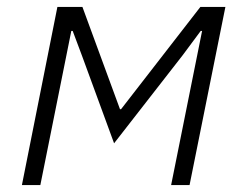

<svg xmlns="http://www.w3.org/2000/svg" viewBox="-20 -532 710 552"><path d="M43 0 145 -512H217L325 -218H328L556 -512H628L525 0H472L561 -443H557L505 -373L308 -120L216 -371L189 -443H185L96 0Z"/></svg>

Font: IBM Plex Sans Light
Style: Italic
Weight: 300
Italic angle: -11.31°
Designer: Mike Abbink, Paul van der Laan, Pieter van Rosmalen
Foundry: Bold Monday
Version: Version 3.0